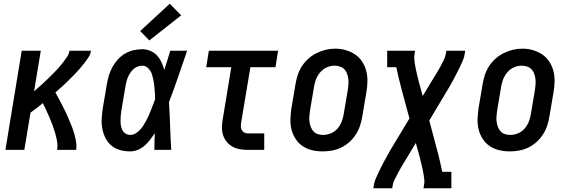

<svg xmlns="http://www.w3.org/2000/svg" viewBox="-20 -801 3040 1026"><path d="M9 0 96 -530H198L162 -313Q176 -325 189.5 -337Q203 -349 216.5 -361.5Q230 -374 243 -387Q256 -400 269 -413Q282 -426 294 -439.5Q306 -453 317 -467.5Q328 -482 338.5 -497.5Q349 -513 351 -530H466Q464 -512 454 -496.5Q444 -481 432.5 -466Q421 -451 409 -437Q397 -423 384 -409.5Q371 -396 358 -383Q345 -370 331.5 -357Q318 -344 304 -331.5Q290 -319 276 -307Q286 -289 295.5 -271Q305 -253 314.5 -235Q324 -217 332.5 -198.5Q341 -180 349 -161Q357 -142 364.5 -123Q372 -104 377.5 -84Q383 -64 386.5 -42.5Q390 -21 387 0H285Q289 -23 285 -45.5Q281 -68 275 -89Q269 -110 261.5 -130.5Q254 -151 245.5 -171Q237 -191 227.5 -211Q218 -231 209 -250Q193 -237 176.5 -224Q160 -211 143 -199L110 0Z M676 8Q648 8 622 1Q596 -6 576 -22.5Q556 -39 544 -62.5Q532 -86 527 -112Q522 -138 523.5 -166Q525 -194 529 -221L551 -351Q555 -375 562 -398Q569 -421 580.5 -442.5Q592 -464 609.5 -483Q627 -502 648 -514.5Q669 -527 693 -532.5Q717 -538 740 -538Q763 -538 784 -529Q805 -520 819.5 -504Q834 -488 843 -468Q852 -448 858 -427Q866 -452 874 -478Q882 -504 890 -530H980Q956 -461 932.5 -392Q909 -323 883 -255Q887 -191 889 -127.5Q891 -64 895 0H805Q805 -22 805.5 -44.5Q806 -67 807 -89Q795 -71 782 -54Q769 -37 752.5 -22.5Q736 -8 716 0Q696 8 676 8ZM676 -80Q691 -80 704.5 -88Q718 -96 728.5 -107.5Q739 -119 747.5 -132.5Q756 -146 763 -159.5Q770 -173 776 -187Q782 -201 787.5 -215Q793 -229 798.5 -243Q804 -257 809 -271Q809 -285 808 -298Q807 -311 806 -324.5Q805 -338 803.5 -351Q802 -364 799 -377Q796 -390 792.5 -402Q789 -414 782 -424.5Q775 -435 764.5 -442.5Q754 -450 740 -450Q727 -450 714.5 -445Q702 -440 692.5 -431Q683 -422 675.5 -410.5Q668 -399 663 -387Q658 -375 655 -362.5Q652 -350 650 -337L628 -207Q626 -194 625 -180.5Q624 -167 624 -154Q624 -141 626.5 -128Q629 -115 635 -104Q641 -93 652 -86.5Q663 -80 676 -80ZM778 -585 729 -635 887 -781 948 -719Z M1305 0Q1283 0 1262 -3.5Q1241 -7 1223 -17Q1205 -27 1192 -42.5Q1179 -58 1172.5 -77.5Q1166 -97 1166 -118.5Q1166 -140 1170 -162L1216 -442H1082L1096 -530H1466L1452 -442H1318L1269 -148Q1267 -137 1267 -126.5Q1267 -116 1271.5 -107Q1276 -98 1285 -93Q1294 -88 1305 -88H1392V0Z M1704 8Q1675 8 1647.5 1.5Q1620 -5 1597.5 -20Q1575 -35 1560 -58Q1545 -81 1538 -108Q1531 -135 1532 -164Q1533 -193 1537 -221L1559 -351Q1563 -376 1571 -400.5Q1579 -425 1593.5 -447.5Q1608 -470 1628.5 -488Q1649 -506 1672.5 -517.5Q1696 -529 1721 -535Q1746 -541 1772 -541Q1801 -541 1828 -533Q1855 -525 1877.5 -510Q1900 -495 1915 -472Q1930 -449 1937 -422.5Q1944 -396 1943.5 -366.5Q1943 -337 1938 -309L1916 -179Q1912 -154 1904 -129.5Q1896 -105 1881.5 -82.5Q1867 -60 1847 -42Q1827 -24 1803 -12.5Q1779 -1 1754 3.5Q1729 8 1704 8ZM1706 -80Q1727 -80 1748 -88.5Q1769 -97 1783.5 -114Q1798 -131 1806 -151.5Q1814 -172 1817 -193L1839 -323Q1841 -338 1842 -352.5Q1843 -367 1841 -381.5Q1839 -396 1834 -409Q1829 -422 1819.5 -431.5Q1810 -441 1796 -445.5Q1782 -450 1767 -450Q1746 -450 1726 -441Q1706 -432 1691.5 -415Q1677 -398 1669 -378Q1661 -358 1658 -337L1636 -207Q1634 -192 1633 -177.5Q1632 -163 1634 -149Q1636 -135 1641 -122Q1646 -109 1655 -99Q1664 -89 1677.5 -84.5Q1691 -80 1706 -80Z M1975 205 1978 187Q1981 170 1987.5 154.5Q1994 139 2001.5 123.5Q2009 108 2016.5 92.5Q2024 77 2032.5 62Q2041 47 2049 31.5Q2057 16 2066 1L2168 -168L2122 -338Q2122 -338 2122 -338Q2122 -338 2122 -338V-340Q2115 -365 2109 -390.5Q2103 -416 2098 -442H2049V-530H2198L2195 -512Q2193 -498 2194 -485Q2195 -472 2197 -459.5Q2199 -447 2201.5 -434.5Q2204 -422 2207 -409.5Q2210 -397 2213 -384.5Q2216 -372 2219 -360L2239 -288L2289 -371Q2296 -383 2303 -394Q2310 -405 2317 -416.5Q2324 -428 2330.5 -440Q2337 -452 2343 -463.5Q2349 -475 2354.5 -487Q2360 -499 2362 -512L2365 -530H2466L2463 -512Q2461 -495 2454 -479.5Q2447 -464 2440 -448.5Q2433 -433 2425 -417.5Q2417 -402 2409 -387Q2401 -372 2392.5 -356.5Q2384 -341 2375 -326L2274 -157L2319 13Q2319 13 2319 13Q2319 13 2319 13V15H2320Q2326 40 2332 65.5Q2338 91 2343 117H2392V205H2243L2246 187Q2249 173 2247.5 160Q2246 147 2244 134.5Q2242 122 2239.5 109.5Q2237 97 2234 84.5Q2231 72 2228 59.5Q2225 47 2222 35L2202 -37L2152 46Q2145 58 2138 69Q2131 80 2124.5 91.5Q2118 103 2111.5 115Q2105 127 2099 138.5Q2093 150 2087 162Q2081 174 2079 187L2076 205Z M2704 8Q2675 8 2647.5 1.5Q2620 -5 2597.5 -20Q2575 -35 2560 -58Q2545 -81 2538 -108Q2531 -135 2532 -164Q2533 -193 2537 -221L2559 -351Q2563 -376 2571 -400.5Q2579 -425 2593.5 -447.5Q2608 -470 2628.5 -488Q2649 -506 2672.5 -517.5Q2696 -529 2721 -535Q2746 -541 2772 -541Q2801 -541 2828 -533Q2855 -525 2877.5 -510Q2900 -495 2915 -472Q2930 -449 2937 -422.5Q2944 -396 2943.5 -366.5Q2943 -337 2938 -309L2916 -179Q2912 -154 2904 -129.5Q2896 -105 2881.5 -82.5Q2867 -60 2847 -42Q2827 -24 2803 -12.5Q2779 -1 2754 3.5Q2729 8 2704 8ZM2706 -80Q2727 -80 2748 -88.5Q2769 -97 2783.5 -114Q2798 -131 2806 -151.5Q2814 -172 2817 -193L2839 -323Q2841 -338 2842 -352.5Q2843 -367 2841 -381.5Q2839 -396 2834 -409Q2829 -422 2819.5 -431.5Q2810 -441 2796 -445.5Q2782 -450 2767 -450Q2746 -450 2726 -441Q2706 -432 2691.5 -415Q2677 -398 2669 -378Q2661 -358 2658 -337L2636 -207Q2634 -192 2633 -177.5Q2632 -163 2634 -149Q2636 -135 2641 -122Q2646 -109 2655 -99Q2664 -89 2677.5 -84.5Q2691 -80 2706 -80Z"/></svg>

Font: Iosevka Curly Slab SmBdObl
Style: Regular
Weight: 600
Italic angle: -9°
Monospace: yes
Designer: Belleve Invis
Foundry: Belleve Invis
Version: Version 11.0.0; ttfautohint (v1.8.3)